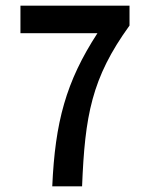

<svg xmlns="http://www.w3.org/2000/svg" viewBox="-20 -656 528 676"><path d="M164 0H269C279 -248 302 -381 436 -566V-636H52V-539H323C212 -368 174 -226 164 0Z"/></svg>

Font: Falling Sky
Style: Condensed
Weight: 400
Designer: Paul D. Hunt
Foundry: Adobe Systems Incorporated
Version: Version 1.02